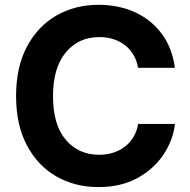

<svg xmlns="http://www.w3.org/2000/svg" viewBox="-20 -757 780 787"><path d="M383.8 9.8Q286.6 9.8 210.4 -34.2Q134.3 -78.1 90.1 -161.6Q45.9 -245.1 45.9 -363.3Q45.9 -481.9 90.3 -565.7Q134.8 -649.4 211.4 -693.4Q288.1 -737.3 383.8 -737.3Q466.3 -737.3 533.2 -706.8Q600.1 -676.3 643.1 -618.4Q686 -560.5 696.8 -479H545.9Q535.6 -538.1 492.4 -571.5Q449.2 -605 386.7 -605Q301.8 -605 249.5 -542Q197.3 -479 197.3 -363.3Q197.3 -245.1 249.8 -183.8Q302.2 -122.6 386.2 -122.6Q448.2 -122.6 491.9 -156Q535.6 -189.5 546.4 -249H697.3Q689 -181.2 649.4 -122.3Q609.9 -63.5 542.7 -26.9Q475.6 9.8 383.8 9.8Z"/></svg>

Font: Inter-Bold
Style: Bold
Weight: 700
Designer: Rasmus Andersson
Foundry: rsms
Version: Version 4.000;git-a52131595